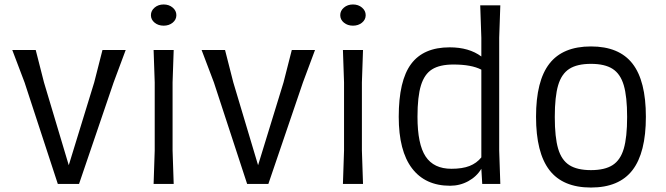

<svg xmlns="http://www.w3.org/2000/svg" viewBox="-20 -824 2983 860"><path d="M543 -600 489 -455 334 0H239L90 -455L35 -600H140L177 -455L288 -84L402 -455L439 -600Z M656 -756Q656 -776 672.5 -790Q689 -804 713 -804Q737 -804 753.5 -790Q770 -776 770 -756Q770 -736 753.5 -722.5Q737 -709 713 -709Q689 -709 672.5 -722.5Q656 -736 656 -756ZM673 -150V-455L668 -600H758L753 -455V-150L758 0H668Z M1391 -600 1337 -455 1182 0H1087L938 -455L883 -600H988L1025 -455L1136 -84L1250 -455L1287 -600Z M1504 -756Q1504 -776 1520.5 -790Q1537 -804 1561 -804Q1585 -804 1601.5 -790Q1618 -776 1618 -756Q1618 -736 1601.5 -722.5Q1585 -709 1561 -709Q1537 -709 1520.5 -722.5Q1504 -736 1504 -756ZM1521 -150V-455L1516 -600H1606L1601 -455V-150L1606 0H1516Z M2216 -149 2221 0H2140L2136 -68Q2115 -33 2077.5 -12.5Q2040 8 1996 8Q1885 8 1825.5 -70Q1766 -148 1766 -301Q1766 -463 1821.5 -537.5Q1877 -612 1994 -612Q2081 -612 2136 -571V-655L2131 -800H2221L2216 -655ZM2136 -119V-512Q2092 -535 2011 -535Q1950 -535 1915.5 -513.5Q1881 -492 1865.5 -441.5Q1850 -391 1850 -301Q1850 -178 1886.5 -123Q1923 -68 2002 -68Q2051 -68 2083 -80.5Q2115 -93 2136 -119Z M2381 -301Q2381 -462 2441 -539Q2501 -616 2627 -616Q2753 -616 2813 -539Q2873 -462 2873 -301Q2873 -140 2813 -62Q2753 16 2627 16Q2501 16 2441 -62Q2381 -140 2381 -301ZM2789 -300Q2789 -391 2774 -442Q2759 -493 2724 -515.5Q2689 -538 2627 -538Q2565 -538 2530 -515.5Q2495 -493 2480 -442Q2465 -391 2465 -300Q2465 -209 2480 -158Q2495 -107 2530 -84.5Q2565 -62 2627 -62Q2689 -62 2724 -84.5Q2759 -107 2774 -158Q2789 -209 2789 -300Z"/></svg>

Font: Farro Light
Style: Regular
Weight: 300
Designer: Aceler Chua
Foundry: Grayscale Limited
Version: Version 1.101